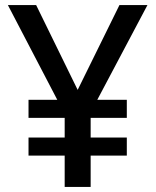

<svg xmlns="http://www.w3.org/2000/svg" viewBox="-20 -734 612 754"><path d="M285 -381 449 -714H559L362 -342H478V-271H336V-194H478V-123H336V0H234V-123H92V-194H234V-271H92V-342H205L11 -714H122Z"/></svg>

Font: Noto Sans Gurmukhi UI Medium
Style: Regular
Weight: 500
Designer: Jelle Bosma - Monotype Design Team
Foundry: Monotype Imaging Inc.
Version: Version 2.004; ttfautohint (v1.8.4.7-5d5b)